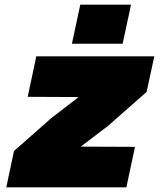

<svg xmlns="http://www.w3.org/2000/svg" viewBox="-20 -805 690 825"><path d="M40 -156 201 -298 318 -388 99 -389 136 -563H643L610 -410L444 -264L327 -175L560 -174L523 0H7ZM325 -785H543L507 -617H289Z"/></svg>

Font: Azeret Mono Black
Style: Italic
Weight: 900
Italic angle: -12°
Designer: Martin Vácha
Foundry: Displaay
Version: Version 1.000; Glyphs 3.0.3, build 3074